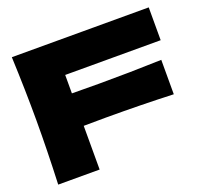

<svg xmlns="http://www.w3.org/2000/svg" viewBox="-124 -877 1108 1028"><g transform="rotate(-20 430.0 -363.0)"><path d="M820 -539H276V-434Q327 -433 429 -433Q605 -433 787 -439V-243Q605 -250 403 -250Q319 -250 276 -249V0H40Q48 -194 48 -363Q48 -532 40 -726H820Z"/></g></svg>

Font: Dela Gothic One
Style: Regular
Weight: 400
Designer: aratakana
Foundry: aratakana
Version: Version 1.004